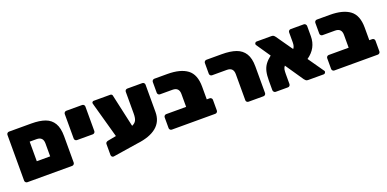

<svg xmlns="http://www.w3.org/2000/svg" viewBox="-10 -1276 4101 2037"><g transform="rotate(-20 2040.5 -257.0)"><path d="M47 -27V-544Q47 -555 55 -563Q63 -571 74 -571H326Q420 -571 481.5 -548.5Q543 -526 575 -472Q607 -418 607 -326V-28Q607 -17 599 -8.5Q591 0 579 0H74Q63 0 55 -8Q47 -16 47 -27ZM395 -175V-321Q395 -396 321 -396H244V-175Z M694 -267V-544Q694 -555 702 -563Q710 -571 721 -571H900Q911 -571 919 -563Q927 -555 927 -544V-267Q927 -256 919 -248Q911 -240 900 -240H721Q710 -240 702 -248Q694 -256 694 -267Z M1606 -544V-235Q1606 -128 1530.5 -66Q1455 -4 1310 13L1028 57Q1017 58 1009 50Q1001 42 1001 30V-94Q1001 -105 1009 -112Q1017 -119 1028 -121L1124 -139L1015 -531Q1010 -548 1010 -551Q1010 -559 1016 -565Q1022 -571 1030 -571H1217Q1226 -571 1232 -566.5Q1238 -562 1240 -556L1323 -182Q1358 -197 1370.5 -223.5Q1383 -250 1383 -300V-545Q1383 -556 1391 -563.5Q1399 -571 1410 -571H1579Q1590 -571 1598 -563Q1606 -555 1606 -544Z M1678 -27V-148Q1678 -159 1686 -167Q1694 -175 1705 -175H1930V-320Q1930 -395 1856 -395H1715Q1704 -395 1696 -403Q1688 -411 1688 -422V-544Q1688 -555 1696 -563Q1704 -571 1715 -571H1861Q2009 -571 2086 -513.5Q2163 -456 2163 -318V-175H2196Q2207 -175 2215 -167Q2223 -159 2223 -148V-27Q2223 -16 2215 -8Q2207 0 2196 0H1705Q1694 0 1686 -8Q1678 -16 1678 -27Z M2544 -26V-321Q2544 -396 2470 -396H2303Q2292 -396 2284 -404Q2276 -412 2276 -423V-544Q2276 -555 2284 -563Q2292 -571 2303 -571H2476Q2573 -571 2636.5 -548.5Q2700 -526 2733.5 -472.5Q2767 -419 2767 -327V-27Q2767 -16 2759 -8Q2751 0 2740 0H2571Q2560 0 2552 -7.5Q2544 -15 2544 -26Z M3442 -25Q3442 -15 3435.5 -7.5Q3429 0 3420 0H3245Q3228 0 3220 -6.5Q3212 -13 3204 -23L3064 -228Q3049 -210 3046 -189.5Q3043 -169 3043 -140V-29Q3043 -16 3035 -8Q3027 0 3016 0H2877Q2866 0 2858 -9Q2850 -18 2850 -29V-136Q2850 -198 2860 -240Q2870 -282 2893.5 -314.5Q2917 -347 2959 -380L2851 -538Q2848 -542 2848 -549Q2848 -558 2854.5 -564.5Q2861 -571 2870 -571H3037Q3054 -571 3062.5 -564Q3071 -557 3079 -546L3207 -363Q3227 -385 3227 -431V-542Q3227 -555 3235 -563Q3243 -571 3254 -571H3403Q3414 -571 3422 -562Q3430 -553 3430 -542V-427Q3430 -292 3314 -212L3439 -33Q3442 -30 3442 -25Z M3513 -27V-148Q3513 -159 3521 -167Q3529 -175 3540 -175H3765V-320Q3765 -395 3691 -395H3550Q3539 -395 3531 -403Q3523 -411 3523 -422V-544Q3523 -555 3531 -563Q3539 -571 3550 -571H3696Q3844 -571 3921 -513.5Q3998 -456 3998 -318V-175H4031Q4042 -175 4050 -167Q4058 -159 4058 -148V-27Q4058 -16 4050 -8Q4042 0 4031 0H3540Q3529 0 3521 -8Q3513 -16 3513 -27Z"/></g></svg>

Font: Rubik
Style: Regular
Weight: 900
Designer: Hubert & Fischer
Foundry: Hubert & Fischer
Version: Version 1.100